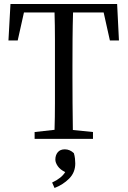

<svg xmlns="http://www.w3.org/2000/svg" viewBox="-20 -690 634 954"><path d="M22 -489 32 -670H562L571 -489H526L495 -628H343Q341 -564 340.5 -495.5Q340 -427 340 -359V-312Q340 -246 340.5 -177.5Q341 -109 342 -44L442 -34V0H152V-34L251 -45Q253 -108 253 -176.5Q253 -245 253 -312V-359Q253 -425 253 -494.5Q253 -564 251 -628H99L68 -489ZM354 122Q354 167 323.5 197.5Q293 228 251 244L239 217Q286 195 304 165Q279 153 267 135.5Q255 118 255 103Q255 81 267 66.5Q279 52 302 52Q327 52 347 71Q351 84 352.5 97.5Q354 111 354 122Z"/></svg>

Font: Source Serif 4 Subhead
Style: Regular
Weight: 400
Designer: Frank Grießhammer
Foundry: Adobe Systems Incorporated
Version: Version 4.004;hotconv 1.0.117;makeotfexe 2.5.65602